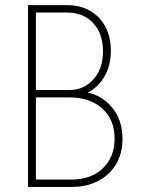

<svg xmlns="http://www.w3.org/2000/svg" viewBox="-20 -740 565 760"><path d="M118.2 0V-29.3H262.7Q340.3 -29.3 387 -73.7Q433.6 -118.2 433.6 -191.4Q433.6 -267.1 384.5 -310.8Q335.4 -354.5 253.9 -354.5H103.5V-383.8H255.9Q312.5 -383.8 350.1 -426.3Q387.7 -468.8 387.7 -536.1Q387.7 -606.4 349.1 -648.4Q310.5 -690.4 245.1 -690.4H103.5V-719.7H245.1Q298.3 -719.7 337.4 -696.8Q376.5 -673.8 397.7 -633.1Q418.9 -592.3 418.9 -539.1Q418.9 -500 407.2 -467Q395.5 -434.1 373.5 -409.2Q351.6 -384.3 320.3 -370.1L318.4 -376Q385.3 -362.8 425 -313.2Q464.8 -263.7 464.8 -190.4Q464.8 -133.3 439.7 -90.6Q414.6 -47.9 369.1 -23.9Q323.7 0 262.7 0ZM90.8 0V-719.7H122.1V0Z"/></svg>

Font: Reddit Sans Condensed ExtraLight
Style: Regular
Weight: 250
Version: Version 1.014